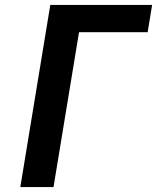

<svg xmlns="http://www.w3.org/2000/svg" viewBox="-20 -755 640 775"><path d="M62 0 183 -735H594L576 -625H299L196 0Z"/></svg>

Font: Iosevka XBd Ex Obl
Style: Regular
Weight: 800
Width: 7
Italic angle: -9°
Monospace: yes
Designer: Belleve Invis
Foundry: Belleve Invis
Version: Version 32.5.0; ttfautohint (v1.8.4)